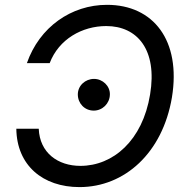

<svg xmlns="http://www.w3.org/2000/svg" viewBox="-20 -757 769 787"><path d="M138.8 -229.4H46.9C48.7 -78.8 155.9 9.9 305.8 9.9C490.8 9.9 646.3 -130 684.7 -357.6C723 -591.3 608.7 -737.2 418.7 -737.2C272 -737.2 141.7 -646 90.2 -498.2H183.6C221.2 -596.9 317.1 -650.2 415.5 -650.2C543 -650.2 625.7 -552.9 595.2 -369.7C564.3 -180.8 443.2 -77.1 309.7 -77.1C217.3 -77.1 142.8 -130.3 138.8 -229.4ZM299 -369.3C299.4 -332.7 327.1 -303.6 364.3 -303.6C399.9 -303.6 429.7 -332.7 430.4 -369.3C431.5 -404.5 400.9 -433.6 365.4 -433.6C329.5 -433.6 298.7 -405.9 299 -369.3Z"/></svg>

Font: Margiela Sans Text
Style: Italic
Weight: 400
Italic angle: -9.39999°
Designer: Stefan Endress, Andreas Faust
Version: Version 1.100;FEAKit 1.0